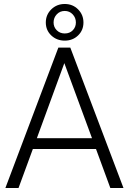

<svg xmlns="http://www.w3.org/2000/svg" viewBox="-20 -944 646 964"><path d="M305 -924Q345 -924 372 -897Q399 -870 399 -831Q399 -792 372 -766Q345 -740 305 -740Q265 -740 237.5 -766Q210 -792 210 -831Q210 -870 237.5 -897Q265 -924 305 -924ZM305 -776Q330 -776 345.5 -792Q361 -808 361 -831Q361 -855 345 -872Q329 -889 305 -889Q281 -889 265 -872Q249 -855 249 -831Q249 -808 265 -792Q281 -776 305 -776ZM273 -705H333L600 0H534L462 -196H145L73 0H7ZM303 -627 165 -250H442Z"/></svg>

Font: Freesentation 3 Light
Style: Regular
Weight: 300
Designer: glyphs from Roboto by Christian Robertson / Hangul glyphs from Noto Sans CJK(Source Han Sans) by Jang Soo-young and Kang
Foundry: PT&
Version: Version 2.001